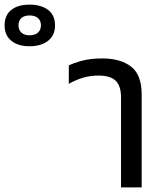

<svg xmlns="http://www.w3.org/2000/svg" viewBox="-288 -811 714 831"><path d="M235.8 0V-389.2Q235.8 -438 213.4 -460.9Q190.9 -483.9 138.2 -483.9Q102.1 -483.9 70.6 -474.4Q39.1 -464.8 9.8 -448.2V-527.8Q29.8 -538.1 66.9 -548.1Q104 -558.1 154.8 -558.1Q232.9 -558.1 279.1 -522.9Q325.2 -487.8 325.2 -401.9V0ZM-160.2 -610.8Q-210 -610.8 -239 -634.5Q-268.1 -658.2 -268.1 -701.2Q-268.1 -745.1 -239 -768.1Q-210 -791 -160.2 -791Q-109.9 -791 -79.8 -768.1Q-49.8 -745.1 -49.8 -701.2Q-49.8 -658.2 -79.8 -634.5Q-109.9 -610.8 -160.2 -610.8ZM-160.2 -658.2Q-136.2 -658.2 -123.5 -670.2Q-110.8 -682.1 -110.8 -701.2Q-110.8 -721.2 -123.5 -732.7Q-136.2 -744.1 -160.2 -744.1Q-183.1 -744.1 -195.6 -732.7Q-208 -721.2 -208 -701.2Q-208 -682.1 -195.6 -670.2Q-183.1 -658.2 -160.2 -658.2Z"/></svg>

Font: Kurinto Seri
Style: Regular
Weight: 400
Designer: Kurinto was developed by Clint Goss from a range of fonts that are compatible with the SIL Open Font License Version 1.1
Foundry: Clinton F. Goss
Version: Version 2.196; July 25, 2020